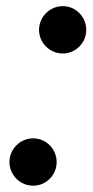

<svg xmlns="http://www.w3.org/2000/svg" viewBox="-20 -580 294 610"><path d="M104 -485C104 -444 138 -410 179.5 -410C220.5 -410 254 -444 254 -485C254 -526.5 220.5 -560.5 179.5 -560.5C138 -560.5 104 -526.5 104 -485ZM10 -65C10 -24 44 10 85.5 10C126.5 10 160 -24 160 -65C160 -106.5 126.5 -140.5 85.5 -140.5C44 -140.5 10 -106.5 10 -65Z"/></svg>

Font: Bodoni* 48pt Medium
Style: Italic
Weight: 500
Italic angle: -13°
Version: Version 2.3